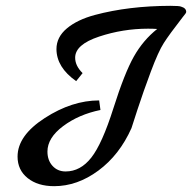

<svg xmlns="http://www.w3.org/2000/svg" viewBox="-20 -639 656 656"><path d="M40 -104Q40 -175.8 133.1 -235.8Q226.1 -295.9 318.8 -295.9L323.2 -263.2Q249 -248 195.6 -208Q142.1 -168 142.1 -121.1Q142.1 -91.3 159.4 -72.3Q176.8 -53.2 204.1 -53.2Q254.9 -53.2 292 -100.6Q329.1 -147.9 367.4 -269Q405.8 -390.1 437.5 -446Q469.2 -502 517.1 -540Q502.9 -541 485.8 -541Q399.9 -541 318.4 -513.9Q236.8 -486.8 236.8 -441.9Q236.8 -414.1 262.2 -389.2L240.2 -361.8Q173.3 -408.7 172.9 -471.2Q172.9 -512.2 208.5 -542Q244.1 -571.8 304.2 -587.9Q419.4 -618.7 562 -619.1Q593.3 -619.1 599.1 -616.2Q616.2 -611.3 616.2 -598.1Q616.2 -594.2 604 -580.1Q558.1 -521 539.6 -491.9Q521 -462.9 495.6 -395Q470.2 -327.1 449.7 -264.6Q429.2 -202.1 429.2 -201.2Q388.2 -109.4 316.2 -56.2Q244.1 -2.9 165 -2.9Q108.9 -2.9 74.5 -30.5Q40 -58.1 40 -104Z"/></svg>

Font: Marck Script
Style: Regular
Weight: 400
Designer: Denis Masharov, Marck Fogel
Foundry: Denis Masharov
Version: Version 1.002